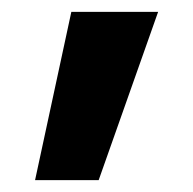

<svg xmlns="http://www.w3.org/2000/svg" viewBox="-20 -715 325 323"><path d="M100 -695H246L146 -412H39Z"/></svg>

Font: Fira Sans Compressed ExtraBold
Style: Regular
Weight: 800
Width: 1
Designer: bBox Type GmbH & Carrois Corporate GbR & Edenspiekermann AG
Foundry: bBox Type GmbH & Carrois Corporate GbR & Edenspiekermann AG
Version: Version 4.301